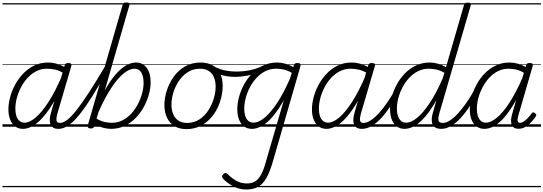

<svg xmlns="http://www.w3.org/2000/svg" viewBox="-20 -1024 4390 1551"><path d="M165 17Q130 17 103.5 -2Q77 -21 62.5 -56.5Q48 -92 48 -141Q48 -186 61.5 -238Q75 -290 102 -339.5Q129 -389 168 -430Q207 -471 257.5 -495Q308 -519 369 -519Q405 -519 444.5 -507Q484 -495 516 -472L504 -427Q461 -454 426 -461.5Q391 -469 361 -469Q314 -469 274 -449Q234 -429 202.5 -394.5Q171 -360 149 -317.5Q127 -275 115.5 -230.5Q104 -186 104 -146Q104 -113 112 -87.5Q120 -62 137 -47.5Q154 -33 178 -33Q219 -33 268.5 -75Q318 -117 372 -200.5Q426 -284 479 -408L498 -367Q440 -235 383 -150Q326 -65 271.5 -24Q217 17 165 17ZM452 17Q426 17 410.5 7.5Q395 -2 388 -19Q381 -36 382 -60.5Q383 -85 392 -114L502 -495Q505 -506 512 -510.5Q519 -515 532 -515Q549 -515 554.5 -508Q560 -501 556 -490L446 -115Q433 -70 436.5 -50.5Q440 -31 465 -31Q475 -31 479.5 -23.5Q484 -16 482.5 -7Q481 2 473.5 9.5Q466 17 452 17ZM0 478H622V488H0ZM0 -20H622V0H0ZM0 -505H622V-500H0ZM0 -998H622V-988H0Z M452 17Q441 17 436 9.5Q431 2 432.5 -7Q434 -16 442 -23.5Q450 -31 465 -31Q490 -31 522.5 -55.5Q555 -80 597.5 -133.5Q640 -187 697 -274.5Q754 -362 829 -489Q834 -499 843.5 -498Q853 -497 859 -490Q865 -483 859 -473Q783 -338 724 -244.5Q665 -151 618 -93.5Q571 -36 530.5 -9.5Q490 17 452 17ZM622 478V488ZM622 -20V0ZM622 -505V-500ZM622 -998V-988Z M713 14Q699 14 692.5 7.5Q686 1 689 -11L970 -983Q974 -996 980 -1000Q986 -1004 1000 -1004Q1016 -1004 1022.5 -998.5Q1029 -993 1025 -981L826 -293Q870 -372 913 -421.5Q956 -471 997.5 -495Q1039 -519 1079 -519Q1133 -519 1165 -476Q1197 -433 1197 -360Q1197 -314 1183 -262Q1169 -210 1142 -160.5Q1115 -111 1076 -71Q1037 -31 987 -7Q937 17 877 17Q846 17 811.5 7.5Q777 -2 747 -22L742 -4Q739 5 732.5 9.5Q726 14 713 14ZM760 -65Q796 -45 826 -38.5Q856 -32 884 -32Q931 -32 970.5 -52.5Q1010 -73 1041.5 -107.5Q1073 -142 1095 -185Q1117 -228 1128.5 -272Q1140 -316 1140 -355Q1140 -389 1132 -414.5Q1124 -440 1107.5 -454.5Q1091 -469 1066 -469Q1026 -469 978.5 -430.5Q931 -392 879.5 -314.5Q828 -237 776 -120ZM622 478H1245V488H622ZM622 -20H1245V0H622ZM622 -505H1245V-500H622ZM622 -998H1245V-988H622Z M1486 19Q1429 19 1389 -5.5Q1349 -30 1328.5 -74.5Q1308 -119 1308 -177Q1308 -232 1327 -291.5Q1346 -351 1382.5 -403Q1419 -455 1474 -487Q1529 -519 1602 -519Q1658 -519 1698 -495.5Q1738 -472 1758.5 -429.5Q1779 -387 1779 -330Q1779 -288 1768 -240Q1757 -192 1734 -146Q1711 -100 1675.5 -63Q1640 -26 1592.5 -3.5Q1545 19 1486 19ZM1491 -31Q1548 -31 1591 -59.5Q1634 -88 1663 -132.5Q1692 -177 1707 -228Q1722 -279 1722 -324Q1722 -369 1707.5 -401.5Q1693 -434 1665 -451.5Q1637 -469 1596 -469Q1541 -469 1497.5 -441.5Q1454 -414 1424.5 -369.5Q1395 -325 1380 -275Q1365 -225 1365 -180Q1365 -135 1379.5 -101Q1394 -67 1422.5 -49Q1451 -31 1491 -31ZM1235 478H1836V488H1235ZM1235 -20H1836V0H1235ZM1235 -505H1836V-500H1235ZM1235 -998H1836V-988H1235Z M1878 -403Q1827 -403 1775 -416.5Q1723 -430 1676 -459Q1667 -465 1666.5 -472.5Q1666 -480 1671 -487Q1676 -494 1683.5 -496.5Q1691 -499 1699 -494Q1724 -478 1754.5 -467Q1785 -456 1820 -451Q1855 -446 1893 -446Q1927 -446 1964.5 -451Q2002 -456 2038 -466.5Q2074 -477 2103 -493Q2113 -499 2119 -493Q2125 -487 2124.5 -477Q2124 -467 2113 -461Q2052 -428 1990 -415.5Q1928 -403 1878 -403ZM1837 478V488ZM1837 -20V0ZM1837 -505V-500ZM1837 -998V-988Z M1969 507Q1916 507 1870 484Q1824 461 1785 423Q1775 413 1774 403Q1773 393 1784 383Q1795 372 1803 373Q1811 374 1819 382Q1854 418 1892 438Q1930 458 1974 458Q2017 458 2044.5 439Q2072 420 2092 381Q2112 342 2128 282L2273 -215Q2228 -135 2184 -83.5Q2140 -32 2097.5 -7.5Q2055 17 2015 17Q1979 17 1952.5 -2Q1926 -21 1911.5 -56.5Q1897 -92 1897 -141Q1897 -188 1910.5 -239.5Q1924 -291 1951 -341Q1978 -391 2017.5 -431Q2057 -471 2107.5 -495Q2158 -519 2219 -519Q2250 -519 2284.5 -509.5Q2319 -500 2349 -482L2354 -497Q2357 -507 2363.5 -511Q2370 -515 2383 -515Q2400 -515 2405 -508Q2410 -501 2407 -489L2183 285Q2160 364 2132.5 413Q2105 462 2066.5 484.5Q2028 507 1969 507ZM2028 -33Q2068 -33 2116 -72Q2164 -111 2217 -190Q2270 -269 2322 -388L2337 -436Q2299 -457 2268.5 -463Q2238 -469 2211 -469Q2163 -469 2123.5 -449Q2084 -429 2052 -394.5Q2020 -360 1998 -317.5Q1976 -275 1964.5 -230.5Q1953 -186 1953 -146Q1953 -113 1961 -87.5Q1969 -62 1986 -47.5Q2003 -33 2028 -33ZM1836 478H2459V488H1836ZM1836 -20H2459V0H1836ZM1836 -505H2459V-500H1836ZM1836 -998H2459V-988H1836Z M2617 17Q2582 17 2555.5 -2Q2529 -21 2514.5 -56.5Q2500 -92 2500 -141Q2500 -186 2513.5 -238Q2527 -290 2554 -339.5Q2581 -389 2620 -430Q2659 -471 2709 -495Q2759 -519 2821 -519Q2857 -519 2896.5 -507Q2936 -495 2968 -472L2956 -427Q2913 -454 2878 -461.5Q2843 -469 2813 -469Q2766 -469 2726 -449Q2686 -429 2654.5 -394.5Q2623 -360 2601 -317.5Q2579 -275 2567.5 -230.5Q2556 -186 2556 -146Q2556 -113 2564 -87.5Q2572 -62 2589 -47.5Q2606 -33 2630 -33Q2671 -33 2720.5 -75Q2770 -117 2824 -200.5Q2878 -284 2931 -408L2950 -367Q2892 -235 2835 -150Q2778 -65 2723.5 -24Q2669 17 2617 17ZM2904 17Q2878 17 2862.5 7.5Q2847 -2 2840 -19Q2833 -36 2834 -60.5Q2835 -85 2844 -114L2954 -495Q2957 -506 2964 -510.5Q2971 -515 2984 -515Q3001 -515 3006.5 -508Q3012 -501 3008 -490L2898 -115Q2885 -70 2888.5 -50.5Q2892 -31 2917 -31Q2927 -31 2931 -23.5Q2935 -16 2934 -7Q2933 2 2925.5 9.5Q2918 17 2904 17ZM2439 478H3074V488H2439ZM2439 -20H3074V0H2439ZM2439 -505H3074V-500H2439ZM2439 -998H3074V-988H2439Z M2904 17Q2893 17 2888 9.5Q2883 2 2884.5 -7Q2886 -16 2894 -23.5Q2902 -31 2917 -31Q2942 -31 2973.5 -51Q3005 -71 3039 -108Q3073 -145 3108 -195.5Q3143 -246 3176 -307Q3181 -316 3189.5 -315Q3198 -314 3204 -307.5Q3210 -301 3206 -292Q3171 -224 3134 -167Q3097 -110 3058.5 -69Q3020 -28 2981 -5.5Q2942 17 2904 17ZM3074 478V488ZM3074 -20V0ZM3074 -505V-500ZM3074 -998V-988Z M3248 17Q3213 17 3186.5 -2Q3160 -21 3145.5 -56.5Q3131 -92 3131 -141Q3131 -188 3144.5 -239.5Q3158 -291 3185 -341Q3212 -391 3251 -431Q3290 -471 3340.5 -495Q3391 -519 3452 -519Q3483 -519 3517.5 -509.5Q3552 -500 3583 -482L3728 -983Q3732 -994 3738.5 -998.5Q3745 -1003 3759 -1003Q3776 -1003 3781 -996Q3786 -989 3782 -978L3531 -115Q3518 -71 3522.5 -51Q3527 -31 3558 -31Q3566 -31 3569.5 -23.5Q3573 -16 3571.5 -7Q3570 2 3563.5 9.5Q3557 17 3546 17Q3517 17 3499.5 7.5Q3482 -2 3474.5 -19Q3467 -36 3467.5 -60Q3468 -84 3477 -114L3505 -214Q3460 -134 3416 -83Q3372 -32 3330 -7.5Q3288 17 3248 17ZM3261 -33Q3301 -33 3349 -72Q3397 -111 3450 -190Q3503 -269 3555 -388L3570 -436Q3532 -457 3501.5 -463Q3471 -469 3444 -469Q3397 -469 3357 -449Q3317 -429 3285 -394.5Q3253 -360 3231 -317.5Q3209 -275 3197.5 -230.5Q3186 -186 3186 -146Q3186 -113 3194.5 -87.5Q3203 -62 3219.5 -47.5Q3236 -33 3261 -33ZM3074 478H3715V488H3074ZM3074 -20H3715V0H3074ZM3074 -505H3715V-500H3074ZM3074 -998H3715V-988H3074Z M3545 17Q3534 17 3529 9.5Q3524 2 3525.5 -7Q3527 -16 3535 -23.5Q3543 -31 3558 -31Q3583 -31 3614.5 -51Q3646 -71 3680 -108Q3714 -145 3749 -195.5Q3784 -246 3817 -307Q3822 -316 3830.5 -315Q3839 -314 3845 -307.5Q3851 -301 3847 -292Q3812 -224 3775 -167Q3738 -110 3699.5 -69Q3661 -28 3622 -5.5Q3583 17 3545 17ZM3715 478V488ZM3715 -20V0ZM3715 -505V-500ZM3715 -998V-988Z M3893 17Q3858 17 3831 -2Q3804 -21 3789.5 -56.5Q3775 -92 3775 -141Q3775 -188 3789 -239.5Q3803 -291 3830 -341Q3857 -391 3896 -431Q3935 -471 3985 -495Q4035 -519 4096 -519Q4128 -519 4161.5 -510Q4195 -501 4226 -483L4230 -498Q4233 -508 4240 -511.5Q4247 -515 4259 -515Q4277 -515 4282 -508Q4287 -501 4283 -490L4168 -94Q4162 -73 4161 -59.5Q4160 -46 4165 -39Q4170 -32 4180 -32Q4196 -32 4212.5 -43.5Q4229 -55 4245.5 -72.5Q4262 -90 4275 -108Q4281 -116 4286.5 -116.5Q4292 -117 4300 -111Q4311 -105 4312 -98Q4313 -91 4309 -85Q4297 -66 4276 -42Q4255 -18 4228 -1Q4201 16 4169 16Q4145 16 4131.5 7Q4118 -2 4112.5 -18.5Q4107 -35 4108.5 -57Q4110 -79 4118 -105Q4126 -132 4133.5 -160Q4141 -188 4149 -216Q4104 -135 4060.5 -83.5Q4017 -32 3975.5 -7.5Q3934 17 3893 17ZM3832 -146Q3832 -113 3840 -87.5Q3848 -62 3864.5 -47.5Q3881 -33 3906 -33Q3945 -33 3993.5 -73Q4042 -113 4094.5 -193Q4147 -273 4199 -392L4212 -436Q4176 -457 4145.5 -463Q4115 -469 4088 -469Q4041 -469 4001 -448.5Q3961 -428 3930 -393.5Q3899 -359 3877 -316.5Q3855 -274 3843.5 -229.5Q3832 -185 3832 -146ZM3715 478H4350V488H3715ZM3715 -20H4350V0H3715ZM3715 -505H4350V-500H3715ZM3715 -998H4350V-988H3715Z"/></svg>

Font: Playwrite AU SA Guides
Style: Regular
Weight: 400
Designer: Veronika Burian, José Scaglione
Foundry: TypeTogether
Version: Version 1.003